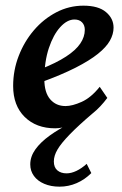

<svg xmlns="http://www.w3.org/2000/svg" viewBox="-20 -454 438 691"><path d="M215.8 -72.3Q240.2 -72.3 273.9 -87.4Q307.6 -102.5 338.9 -141.6L366.2 -101.6Q354.5 -85.9 341.3 -71.8Q328.1 -57.6 314.5 -46.9Q261.7 -2 231 29.8Q200.2 61.5 187 84Q173.8 106.4 173.8 127Q173.8 148.4 186.5 159.2Q199.2 169.9 219.7 169.9Q236.3 169.9 254.9 161.1Q273.4 152.3 292 135.7L308.6 168.9Q285.2 192.4 255.9 205.1Q226.6 217.8 194.3 217.8Q163.1 217.8 139.2 207.5Q115.2 197.3 102.1 179.2Q88.9 161.1 88.9 137.7Q88.9 109.4 107.4 83.5Q126 57.6 159.2 33.7Q192.4 9.8 234.4 -10.7L231.4 0Q218.8 2 205.1 4.9Q191.4 7.8 178.7 7.8Q110.4 7.8 68.8 -33.2Q27.3 -74.2 27.3 -144.5Q27.3 -201.2 47.4 -252.9Q67.4 -304.7 102.1 -345.2Q136.7 -385.7 182.6 -409.7Q228.5 -433.6 280.3 -433.6Q334 -433.6 361.3 -410.6Q388.7 -387.7 388.7 -354.5Q388.7 -331.1 375.5 -307.6Q362.3 -284.2 332.5 -260.3Q302.7 -236.3 252 -210.4Q201.2 -184.6 126 -157.2V-205.1Q182.6 -227.5 217.8 -250.5Q252.9 -273.4 269 -297.4Q285.2 -321.3 285.2 -346.7Q285.2 -363.3 275.4 -373.5Q265.6 -383.8 248 -383.8Q221.7 -383.8 196.8 -356.4Q171.9 -329.1 155.8 -280.8Q139.6 -232.4 139.6 -168.9Q139.6 -121.1 160.6 -96.7Q181.6 -72.3 215.8 -72.3Z"/></svg>

Font: Crimson Pro SemiBold
Style: Italic
Weight: 600
Italic angle: -12°
Designer: Jacques Le Bailly
Foundry: Baron von Fonthausen
Version: Version 1.003